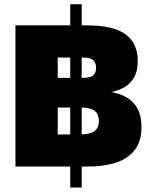

<svg xmlns="http://www.w3.org/2000/svg" viewBox="-20 -791 690 880"><path d="M50.8 -27.8V-674.8H375Q500.5 -674.8 555.9 -633.3Q611.3 -591.8 611.3 -513.2Q611.3 -460.4 591.1 -430.4Q570.8 -400.4 541.5 -386.5Q512.2 -372.6 484.9 -367.7L485.8 -369.6Q555.2 -358.9 591.8 -319.1Q628.4 -279.3 628.4 -209.5Q628.4 -140.1 595 -100.3Q561.5 -60.5 507.1 -44.2Q452.6 -27.8 389.2 -27.8ZM244.6 -174.8H340.8Q378.9 -174.8 398.7 -182.4Q418.5 -189.9 425.8 -204.1Q433.1 -218.3 433.1 -236.8Q433.1 -251.5 427.7 -265.6Q422.4 -279.8 403.3 -289.1Q384.3 -298.3 343.3 -298.3H244.6ZM301.8 68.4V-771.5H354.5V68.4ZM244.6 -434.1H358.9Q393.6 -434.1 407 -445.3Q420.4 -456.5 420.4 -480.5Q420.4 -502 408 -514.6Q395.5 -527.3 358.4 -527.3H244.6Z"/></svg>

Font: Schibsted Grotesk Black
Style: Regular
Weight: 900
Designer: Bakken & Baeck AS, Henrik Kongsvoll
Foundry: Schibsted ASA
Version: Version 1.100;gftools[0.9.25]